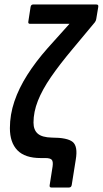

<svg xmlns="http://www.w3.org/2000/svg" viewBox="-20 -703 457 854"><path d="M208 131Q199 131 201 120L214 37Q217 15 210 7.5Q203 0 182 0H161Q91 0 57.5 -34.5Q24 -69 24 -133Q24 -193 44 -252Q64 -311 101.5 -370Q139 -429 192 -489L289 -597H114Q104 -597 106 -607L116 -672Q118 -683 127 -683H409Q419 -683 417 -672L408 -618Q407 -614 406 -611Q405 -608 402 -604L302 -484Q245 -416 206.5 -360Q168 -304 148.5 -254.5Q129 -205 129 -158Q129 -125 148 -108.5Q167 -92 210 -91Q280 -91 303.5 -71.5Q327 -52 317 7L299 120Q297 131 287 131Z"/></svg>

Font: Sofia Sans Condensed
Style: Bold Italic
Weight: 700
Italic angle: -9°
Version: Version 4.100